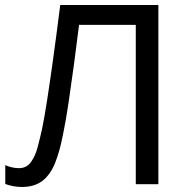

<svg xmlns="http://www.w3.org/2000/svg" viewBox="-20 -734 748 765"><path d="M611 0H521V-635H295Q286 -561 275 -479.5Q264 -398 253 -324Q242 -250 231 -198Q218 -130 199 -83.5Q180 -37 148.5 -13Q117 11 66 11Q49 11 31.5 7.5Q14 4 1 -1V-76Q12 -71 26 -67.5Q40 -64 56 -64Q86 -64 103.5 -88.5Q121 -113 130.5 -149.5Q140 -186 148 -222Q156 -260 167.5 -333.5Q179 -407 192.5 -505Q206 -603 220 -714H611Z"/></svg>

Font: BC Sans
Style: Regular
Weight: 400
Designer: Monotype Design Team
Province of B.C.
Foundry: Monotype Imaging Inc.
Version: Version 2.000;GOOG;noto-source:20170915:90ef993387c0